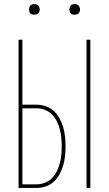

<svg xmlns="http://www.w3.org/2000/svg" viewBox="-20 -932 540 952"><path d="M409 0V-735H428V0ZM72 0V-735H91V-413H160Q183 -413 206 -405.5Q229 -398 246.5 -382Q264 -366 275.5 -344.5Q287 -323 293.5 -300.5Q300 -278 302.5 -254Q305 -230 305 -207Q305 -183 302.5 -159Q300 -135 293.5 -112.5Q287 -90 275.5 -68.5Q264 -47 246.5 -31Q229 -15 206 -7.5Q183 0 160 0ZM160 -18Q181 -18 201.5 -25.5Q222 -33 237 -48Q252 -63 261.5 -82.5Q271 -102 276.5 -122.5Q282 -143 284 -164Q286 -185 286 -207Q286 -228 284 -249Q282 -270 276.5 -291Q271 -312 261.5 -331Q252 -350 237 -365Q222 -380 201.5 -387.5Q181 -395 160 -395H91V-18ZM350 -859Q345 -859 339.5 -860.5Q334 -862 330.5 -865.5Q327 -869 325.5 -874.5Q324 -880 324 -885Q324 -890 325.5 -895.5Q327 -901 330.5 -904.5Q334 -908 339.5 -910Q345 -912 350 -912Q355 -912 360.5 -910Q366 -908 369.5 -904.5Q373 -901 375 -895.5Q377 -890 377 -885Q377 -880 375 -874.5Q373 -869 369.5 -865.5Q366 -862 360.5 -860.5Q355 -859 350 -859ZM150 -859Q145 -859 139.5 -860.5Q134 -862 130.5 -865.5Q127 -869 125.5 -874.5Q124 -880 124 -885Q124 -890 125.5 -895.5Q127 -901 130.5 -904.5Q134 -908 139.5 -910Q145 -912 150 -912Q155 -912 160.5 -910Q166 -908 169.5 -904.5Q173 -901 175 -895.5Q177 -890 177 -885Q177 -880 175 -874.5Q173 -869 169.5 -865.5Q166 -862 160.5 -860.5Q155 -859 150 -859Z"/></svg>

Font: Iosevka Term Curly Thin
Style: Regular
Weight: 100
Designer: Belleve Invis
Foundry: Belleve Invis
Version: Version 32.3.0